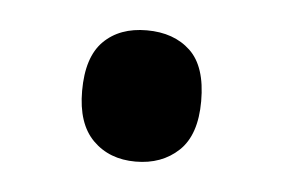

<svg xmlns="http://www.w3.org/2000/svg" viewBox="-27 -505 302 204"><g transform="rotate(5 123.5 -403.0)"><path d="M60 -403Q60 -439 77 -456Q94 -473 123 -473Q152 -473 169.5 -456.5Q187 -440 187 -403Q187 -367 169 -350Q151 -333 123 -333Q95 -333 77.5 -350.5Q60 -368 60 -403Z"/></g></svg>

Font: Noto Sans Tamil UI Condensed Medium
Style: Regular
Weight: 500
Width: 3
Designer: Jelle Bosma - Monotype Design Team
Foundry: Monotype Imaging Inc.
Version: Version 2.004; ttfautohint (v1.8.4.7-5d5b)